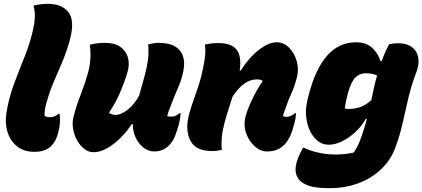

<svg xmlns="http://www.w3.org/2000/svg" viewBox="-20 -779 2198 999"><path d="M154 -634Q161 -667 161.5 -695Q162 -723 154 -750Q192 -759 229 -759Q303 -759 336.5 -715Q370 -671 344 -574Q328 -514 306 -461.5Q284 -409 262 -358.5Q240 -308 224 -252Q217 -229 214 -210.5Q211 -192 212 -177Q220 -169 237 -169Q266 -169 284 -187H290Q293 -168 292 -144Q291 -120 284 -93Q278 -68 269 -50.5Q260 -33 246 -19Q216 11 159 11Q105 11 69.5 -17Q34 -45 19.5 -91Q5 -137 13 -190Q26 -270 53 -342.5Q80 -415 109 -486.5Q138 -558 154 -634Z M447 -546Q464 -551 484.5 -553.5Q505 -556 526 -556Q577 -556 606.5 -535Q636 -514 645.5 -480Q655 -446 644 -406Q634 -369 610 -310Q586 -251 547 -192Q553 -188 562 -184.5Q571 -181 581 -181Q607 -181 641.5 -206Q676 -231 704 -282Q720 -338 732 -382Q744 -426 749.5 -465.5Q755 -505 751 -548Q763 -551 776.5 -553.5Q790 -556 804 -556Q859 -556 889 -538.5Q919 -521 930 -492.5Q941 -464 937 -430Q931 -378 908 -326Q885 -274 865 -220Q856 -199 850 -175Q858 -172 870 -172Q894 -172 914 -190H920Q920 -183 917.5 -166.5Q915 -150 910 -130Q900 -95 891 -72Q882 -49 868 -32Q853 -13 831.5 -2Q810 9 782 9Q752 9 726.5 -11Q701 -31 686 -63Q671 -95 671 -133H665Q639 -93 605 -59.5Q571 -26 535 -6.5Q499 13 467 13Q440 13 418 -4.5Q396 -22 380.5 -50Q365 -78 360 -110.5Q355 -143 363 -173Q378 -231 400 -287Q422 -343 438 -400Q449 -441 450.5 -479Q452 -517 447 -546Z M1046 -547Q1063 -551 1080 -553Q1097 -555 1115 -555Q1185 -555 1211.5 -520Q1238 -485 1227 -412H1233Q1257 -451 1288.5 -484.5Q1320 -518 1354.5 -538.5Q1389 -559 1419 -559Q1457 -559 1485 -530Q1513 -501 1524.5 -458.5Q1536 -416 1524 -373Q1513 -331 1496 -293Q1479 -255 1468 -222Q1464 -211 1459 -197Q1454 -183 1452 -175Q1460 -171 1471 -171Q1481 -171 1493 -176Q1505 -181 1514 -190H1520Q1520 -184 1518.5 -170Q1517 -156 1512 -139Q1502 -98 1490.5 -73Q1479 -48 1465 -32Q1449 -13 1425.5 -2Q1402 9 1369 9Q1335 9 1306 -17Q1277 -43 1262 -82Q1247 -121 1255 -161Q1263 -200 1288.5 -254.5Q1314 -309 1347 -358Q1334 -366 1317 -366Q1247 -366 1189 -274Q1173 -223 1159 -178.5Q1145 -134 1137.5 -91Q1130 -48 1134 1Q1109 7 1084 7Q1005 7 976 -38.5Q947 -84 957 -153Q963 -188 977.5 -230Q992 -272 1008.5 -320Q1025 -368 1036 -421Q1044 -458 1047 -489.5Q1050 -521 1046 -547Z M1832 -559Q1885 -559 1916 -530.5Q1947 -502 1960 -461H1966Q1983 -509 2005 -549Q2028 -554 2051 -554Q2118 -554 2144.5 -510.5Q2171 -467 2145 -400Q2120 -334 2104.5 -267.5Q2089 -201 2074.5 -137Q2060 -73 2038 -14Q2014 53 1963.5 101Q1913 149 1844.5 174.5Q1776 200 1696 200Q1625 200 1590 188.5Q1555 177 1538 158Q1506 123 1525 60Q1530 44 1538 26.5Q1546 9 1556 -10H1562Q1589 4 1633.5 14.5Q1678 25 1729 25Q1749 25 1772 22.5Q1795 20 1820 15Q1838 -11 1849.5 -38.5Q1861 -66 1877 -118Q1883 -138 1889 -160H1883Q1860 -120 1827 -90Q1794 -60 1758.5 -43Q1723 -26 1690 -26Q1658 -26 1633 -46Q1608 -66 1592.5 -99Q1577 -132 1573 -171.5Q1569 -211 1578 -250L1584 -276Q1654 -559 1832 -559ZM1774 -215Q1779 -213 1784.5 -212.5Q1790 -212 1796 -212Q1824 -212 1853 -221.5Q1882 -231 1912 -258Q1918 -288 1925 -319.5Q1932 -351 1942 -386Q1918 -398 1883 -398Q1852 -398 1830 -377Q1808 -356 1791 -297L1788 -286Q1783 -266 1779.5 -248Q1776 -230 1774 -215Z"/></svg>

Font: Recursive Sn Csl St Blk
Style: Italic
Weight: 900
Italic angle: -15°
Version: Version 1.079;hotconv 1.0.112;makeotfexe 2.5.65598; ttfautoh